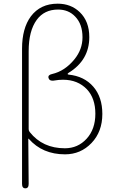

<svg xmlns="http://www.w3.org/2000/svg" viewBox="-20 -827 632 1045"><path d="M118 198Q100 198 100 174V-562Q100 -673 148 -738Q200 -807 294 -807Q366 -807 414 -761Q466 -711 466 -625Q466 -500 354 -431Q348 -427 348 -424.5Q348 -422 353 -421Q439 -412 488 -355Q537 -298 537 -207Q537 -110 478 -48.5Q419 13 334 13Q211 13 137 -71Q134 -75 134 -70L136 174Q136 198 118 198ZM333 -20Q404 -20 451.5 -72Q499 -124 499 -208Q499 -292 453 -341Q403 -393 323 -393Q311 -393 300 -392L270 -388Q248 -386 244 -403Q240 -419 263 -424Q333 -440 385 -504Q429 -558 429 -624Q429 -696 389 -737Q353 -775 296 -775Q221 -775 180 -719Q136 -659 136 -548V-124Q136 -115 142 -108Q212 -20 333 -20Z"/></svg>

Font: Resource Han Rounded KR ExtraLight
Style: Regular
Weight: 250
Designer: Cyano Hao (round all glyphs); Ryoko NISHIZUKA 西塚涼子 (kana, bopomofo & ideographs); Paul D. Hunt (Latin, Greek & Cyrillic)
Foundry: Cyano Hao
Version: 0.990